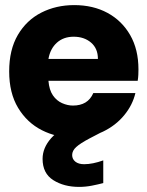

<svg xmlns="http://www.w3.org/2000/svg" viewBox="-20 -528 577 753"><path d="M271 12Q202 12 144 -17.5Q86 -47 51 -105Q16 -163 16 -248Q16 -333 50 -391Q84 -449 142 -478.5Q200 -508 271 -508Q345 -508 401.5 -477.5Q458 -447 490.5 -390.5Q523 -334 523 -256Q523 -246 522.5 -234.5Q522 -223 520 -211H170Q173 -175 187.5 -154Q202 -133 223.5 -123.5Q245 -114 266 -114Q295 -114 315 -126Q335 -138 346 -163H511Q500 -116 467 -76Q434 -36 384.5 -12Q335 12 271 12ZM170 -297H364Q364 -338 337 -361Q310 -384 269 -384Q229 -384 203 -360.5Q177 -337 170 -297ZM290 205Q231 205 189 178.5Q147 152 147 95Q147 52 180.5 14Q214 -24 303 -63L344 -81L379 -10L331 15Q295 34 279 48.5Q263 63 263 80Q263 96 275.5 106Q288 116 310 116Q343 116 385 101V190Q366 195 341 200Q316 205 290 205Z"/></svg>

Font: Rethink Sans ExtraBold
Style: Regular
Weight: 800
Designer: The Rethink Sans project authors (Hans Thiessen). DM Sans designed by Colophon Foundry.
Foundry: Rethink Communications LLC
Version: Version 1.001